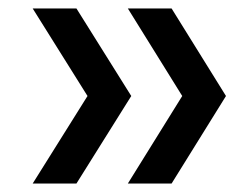

<svg xmlns="http://www.w3.org/2000/svg" viewBox="-20 -510 562 452"><path d="M384 -78 512 -284 384 -490H281L409 -284L281 -78ZM160 -78 289 -284 160 -490H57L186 -284L57 -78Z"/></svg>

Font: Cabin Condensed
Style: Regular
Weight: 400
Designer: Pablo Impallari
Foundry: Pablo Impallari. www.impallari.com Igino Marini. www.ikern.com
Version: Version 1.006